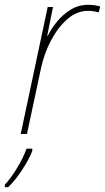

<svg xmlns="http://www.w3.org/2000/svg" viewBox="-64 -556 436 797"><path d="M22 0 134 -527H156L132 -407H134Q148 -436 172.5 -466Q197 -496 229.5 -516Q262 -536 302 -536Q330 -536 352 -529L346 -505Q338 -507 326.5 -509Q315 -511 302 -511Q255 -511 215.5 -476.5Q176 -442 147.5 -387.5Q119 -333 106 -272L48 0ZM-44 211Q-20 185 6.5 142Q33 99 46 61H70V71Q56 106 28 149Q0 192 -30 221H-44Z"/></svg>

Font: Noto Sans SemiCondensed Thin
Style: Italic
Weight: 100
Width: 4
Italic angle: -12°
Designer: Monotype Design Team
Foundry: Monotype Imaging Inc.
Version: Version 2.013; ttfautohint (v1.8.4.7-5d5b)